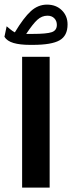

<svg xmlns="http://www.w3.org/2000/svg" viewBox="-45 -830 319 848"><path d="M-25.4 -667.5 -15.6 -713.9Q-8.8 -708 1.2 -700Q11.2 -691.9 20.5 -687Q59.6 -752 91.3 -780.8Q123 -809.6 162.6 -809.6Q202.6 -809.6 228 -784.7Q253.4 -759.8 253.4 -722.2Q253.4 -671.9 218 -651.9Q182.6 -631.8 99.6 -631.8H87.9Q43.5 -631.8 14.9 -640.1Q-13.7 -648.4 -25.4 -667.5ZM98.6 -680.2Q161.6 -680.2 183.8 -688Q206.1 -695.8 206.1 -720.2Q206.1 -737.8 194.8 -749.3Q183.6 -760.7 164.6 -760.7Q140.1 -760.7 120.1 -742.7Q100.1 -724.6 70.8 -680.2ZM52.7 -579.1H174.3V-1.4H52.7Z"/></svg>

Font: Vazir FD
Style: Bold-FD
Weight: 700
Designer: Saber Rastikerdar
Foundry: Saber Rastikerdar
Version: Version 30.1.0